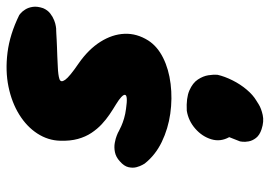

<svg xmlns="http://www.w3.org/2000/svg" viewBox="-139 -401 826 588"><g transform="rotate(-90 274.0 -107.0)"><path d="M235 -134Q276 -128 277.5 -137Q279 -146 248 -165Q233 -174 217.5 -184.5Q202 -195 187.5 -208.5Q173 -222 161 -240Q149 -258 142.5 -281.5Q136 -305 137 -336Q138 -373 159 -405.5Q180 -438 217 -461Q254 -484 302.5 -494Q351 -504 407 -497Q463 -490 522 -461Q522 -461 527.5 -456.5Q533 -452 539 -442.5Q545 -433 547 -419.5Q549 -406 543 -388Q537 -374 526.5 -366Q516 -358 505.5 -354Q495 -350 487.5 -349Q480 -348 480 -348Q480 -348 476 -348Q472 -348 464.5 -347.5Q457 -347 447 -346.5Q437 -346 424 -345.5Q411 -345 395.5 -344.5Q380 -344 364 -343Q338 -342 326 -338Q314 -334 323.5 -320.5Q333 -307 374 -279Q417 -249 440 -212.5Q463 -176 464.5 -138.5Q466 -101 444 -66Q426 -38 391 -20.5Q356 -3 311 2.5Q266 8 220 1.5Q174 -5 133.5 -24.5Q93 -44 67 -77Q67 -77 63 -84Q59 -91 56 -102Q53 -113 56 -126.5Q59 -140 74 -153Q87 -165 102 -168Q117 -171 130.5 -168.5Q144 -166 152.5 -162.5Q161 -159 161 -159Q161 -159 166.5 -156Q172 -153 182 -148.5Q192 -144 205.5 -140Q219 -136 235 -134ZM172 281Q154 275 145.5 264Q137 253 135 241.5Q133 230 134 222.5Q135 215 135 215L148 182Q133 155 141.5 127Q150 99 174 78Q198 57 229 52Q268 50 291 60Q314 70 324.5 86Q335 102 337.5 118Q340 134 339 146Q334 168 322 192Q310 216 293.5 235.5Q277 255 260 265Q260 265 248 272.5Q236 280 216 284.5Q196 289 172 281Z"/></g></svg>

Font: Sour Gummy Black
Style: Italic
Weight: 900
Italic angle: -11.3°
Designer: Stefie Justprince
Foundry: Eifetstype
Version: Version 1.000